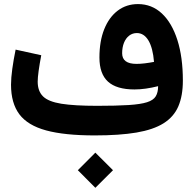

<svg xmlns="http://www.w3.org/2000/svg" viewBox="-20 -651 936 923"><path d="M354.2 167.3 438.4 251.8 523.2 167.3 438.4 82.8ZM740.1 -236.7Q740.1 -206.8 728.7 -188Q717.4 -169.3 686.6 -159.5Q655.9 -149.7 598 -146Q540.1 -142.3 447 -142.3Q337.3 -142.3 274.9 -152.3Q212.4 -162.4 186.8 -187.7Q161.2 -213.1 161.2 -258.6Q161.2 -277.4 165.7 -310.2Q170.2 -342.9 178.3 -385.5L55.1 -412.5Q45.2 -364.4 39.1 -320.2Q33 -276.1 33 -243.6Q33 -155.1 73.1 -101.6Q113.2 -48.2 201.7 -24.1Q290.3 0 435.8 0Q554.3 0 635.6 -13.7Q717 -27.5 766.1 -58.2Q815.3 -89 837.2 -139.5Q859.1 -190.1 859.1 -263.5Q859.1 -375.8 832.8 -458.5Q806.4 -541.2 758.1 -586.3Q709.7 -631.4 643.5 -631.4Q587.3 -631.4 545.6 -599.6Q504 -567.9 481 -510.4Q458 -452.9 458 -374.5Q458 -296 499.2 -258.5Q540.5 -221 626.3 -221Q652.2 -221 680.9 -225Q709.6 -229.1 740.1 -236.7ZM720.4 -353.5Q697.4 -349.1 676.1 -346.5Q654.8 -343.9 636.1 -343.9Q567.2 -343.9 567.2 -395Q567.2 -423.4 576 -445.3Q584.8 -467.2 600.9 -479.7Q616.9 -492.1 638 -492.1Q672.1 -492.1 693.5 -456.5Q714.9 -420.8 720.4 -353.5Z"/></svg>

Font: Estedad-FD VF
Style: Regular
Weight: 100
Designer: Amin Abedi
Version: Version 7.3